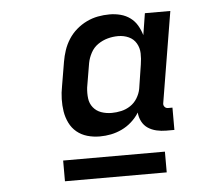

<svg xmlns="http://www.w3.org/2000/svg" viewBox="-43 -747 686 609"><g transform="rotate(-5 300.0 -442.5)"><path d="M263 -317Q242 -317 223 -322.5Q204 -328 189.5 -340Q175 -352 166.5 -369.5Q158 -387 155 -406Q152 -425 152.5 -445.5Q153 -466 157 -486L170 -563Q173 -581 179 -599Q185 -617 195.5 -633.5Q206 -650 221 -663Q236 -676 253.5 -684.5Q271 -693 289.5 -696.5Q308 -700 327 -700Q345 -700 362 -695.5Q379 -691 392.5 -681Q406 -671 414.5 -656.5Q423 -642 428 -625L439 -694H520L472 -404Q471 -398 475 -393Q479 -388 486 -388H500V-317H474Q458 -317 443 -320.5Q428 -324 416 -332Q404 -340 397 -353.5Q390 -367 389 -382Q379 -366 364.5 -353Q350 -340 333 -332Q316 -324 298.5 -320.5Q281 -317 263 -317ZM307 -388Q322 -388 337.5 -391.5Q353 -395 366.5 -404Q380 -413 388.5 -427Q397 -441 400 -456L412 -533Q415 -551 414.5 -568.5Q414 -586 405.5 -600.5Q397 -615 381.5 -622Q366 -629 348 -629Q331 -629 314.5 -624.5Q298 -620 283.5 -610Q269 -600 260.5 -584Q252 -568 249 -552L236 -475Q234 -457 236 -440.5Q238 -424 248 -411.5Q258 -399 273.5 -393.5Q289 -388 307 -388ZM140 -185V-251H464V-185Z"/></g></svg>

Font: Iosevka Curly Slab MdEx
Style: Italic
Weight: 500
Width: 7
Italic angle: -9°
Monospace: yes
Designer: Belleve Invis
Foundry: Belleve Invis
Version: Version 11.0.0; ttfautohint (v1.8.3)